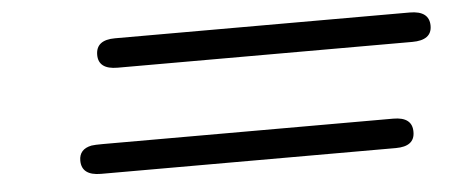

<svg xmlns="http://www.w3.org/2000/svg" viewBox="-32 -440 896 381"><g transform="rotate(-5 416.5 -250.0)"><path d="M117.2 -147Q117.2 -169.9 142.1 -174.8Q148.9 -175.8 164.1 -175.8H743.2Q781.2 -175.8 780.8 -146Q780.8 -117.2 743.2 -117.2H155.8Q117.2 -117.2 117.2 -147ZM168.9 -353Q168.9 -382.8 207 -382.8H793.9Q833 -382.8 833 -353Q833 -324.2 793.9 -324.2H207Q168.9 -324.2 168.9 -353Z"/></g></svg>

Font: CMU Concrete
Style: Italic
Weight: 500
Italic angle: -14.04°
Version: Version 0.7.0